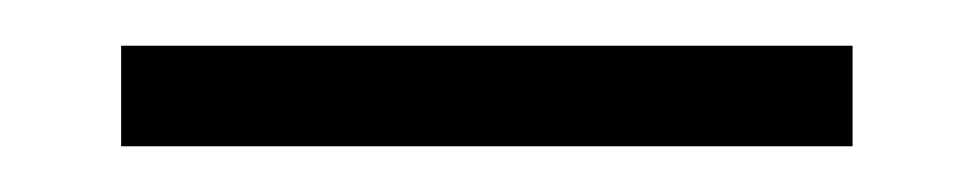

<svg xmlns="http://www.w3.org/2000/svg" viewBox="-20 -20 424 84"><path d="M33 44H353V0H33Z"/></svg>

Font: Advent Pro Light
Style: Regular
Weight: 300
Version: Version 3.000